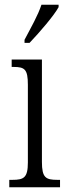

<svg xmlns="http://www.w3.org/2000/svg" viewBox="-20 -786 281 806"><path d="M83 -619V-606H104C147 -651 207 -721 226 -756V-766H154C139 -721 112 -674 83 -619ZM19 0H232V-31H221C172 -31 156 -40 156 -106V-536H29V-505H37C84 -505 97 -495 97 -430V-104C97 -40 80 -31 32 -31H19Z"/></svg>

Font: Noto Serif Lao ExtraCondensed Light
Style: Regular
Weight: 300
Width: 2
Designer: Monotype Design Team
Foundry: Monotype Imaging Inc.
Version: Version 2.003